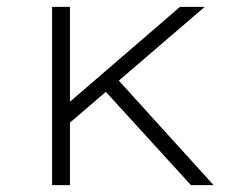

<svg xmlns="http://www.w3.org/2000/svg" viewBox="-20 -540 676 560"><path d="M164 -165V-226L505 -520H577ZM132 0V-520H184V0ZM537 0 277 -285 311 -322 603 0Z"/></svg>

Font: Lexend Exa ExtraLight
Style: Regular
Weight: 250
Designer: Bonnie Shaver-Troup, Thomas Jockin
Foundry: Lexend
Version: Version 1.007